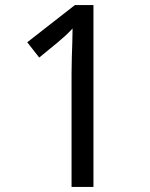

<svg xmlns="http://www.w3.org/2000/svg" viewBox="-20 -734 591 754"><path d="M261 0V-446Q261 -474 262 -506.5Q263 -539 264 -569.5Q265 -600 265 -622Q249 -605 237.5 -594.5Q226 -584 206 -567L134 -508L87 -568L274 -714H347V0Z"/></svg>

Font: hexuoriya05
Style: Book
Weight: 400
Designer: Jelle Bosma - Monotype Design Team
Foundry: Monotype Imaging Inc.
Version: Version 2.003